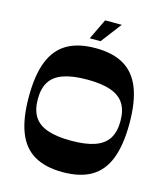

<svg xmlns="http://www.w3.org/2000/svg" viewBox="-128 -974 935 1083"><g transform="rotate(15 339.5 -432.5)"><path d="M339.7 12Q238.7 12 173.5 -26Q108.3 -64 77.1 -144.2Q46 -224.3 46 -350Q46 -476.7 77.5 -556.3Q109 -636 173.8 -674Q238.7 -712 339.7 -712Q440.8 -712 505.6 -674Q570.5 -636 602 -556.3Q633.5 -476.7 633.5 -350Q633.5 -224.3 602.3 -144.2Q571.2 -64 506.3 -26Q441.5 12 339.7 12ZM339.7 -171.6Q425.1 -171.6 478.3 -190.4Q531.4 -209.1 556.2 -248.5Q581 -287.9 581 -350Q581 -412.8 556.2 -451.8Q531.4 -490.9 478.3 -509.6Q425.1 -528.4 339.7 -528.4Q255 -528.4 201.5 -509.6Q148 -490.9 123.2 -451.8Q98.4 -412.8 98.4 -350Q98.4 -287.9 123.2 -248.5Q148 -209.1 201.5 -190.4Q255 -171.6 339.7 -171.6ZM292.6 -756.9 350.3 -877.1H447.5L355.7 -756.9Z"/></g></svg>

Font: Ojuju ExtraLight
Style: Regular
Weight: 200
Designer: Chisaokwu Joboson, Mirko Velimirovic
Foundry: Udi Foundry
Version: Version 1.000